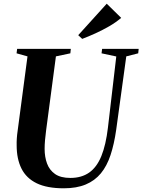

<svg xmlns="http://www.w3.org/2000/svg" viewBox="-20 -1007 769 1037"><path d="M662 -702.5 607.5 -305.5Q596.5 -228.5 577 -169.5Q557.5 -110.5 524.8 -70.8Q492 -31 442.8 -10.5Q393.5 10 324.5 10Q234 10 178 -17.2Q122 -44.5 96 -96.5Q70 -148.5 70 -222Q69.5 -240 70.8 -259.2Q72 -278.5 75 -298.5L128.5 -702.5L69.5 -719L72.5 -743H362.5L360 -719L282 -702.5L229 -302.5Q225.5 -275.5 223.2 -250.2Q221 -225 221 -203Q221 -159.5 234 -124Q247 -88.5 277.2 -67.2Q307.5 -46 360 -46Q420.5 -46 461.8 -75Q503 -104 527.5 -164.2Q552 -224.5 563 -318L608 -702L528.5 -719L531.5 -743H729L726.5 -719ZM424 -797 402.5 -817 556.5 -987 634.5 -910.5Q606 -886 570 -865.2Q534 -844.5 496.2 -827.2Q458.5 -810 424 -797Z"/></svg>

Font: Merriweather 120pt
Style: Bold Italic
Weight: 700
Italic angle: -7.8°
Version: Version 2.101